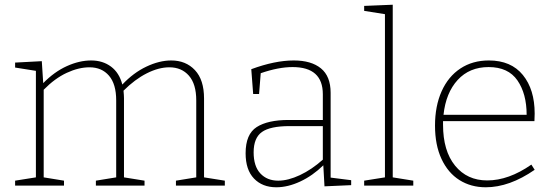

<svg xmlns="http://www.w3.org/2000/svg" viewBox="-20 -786 2347 813"><path d="M844 -35 932 -21V0H725V-21L811 -35V-361Q811 -430 780 -465.5Q749 -501 697 -501Q652 -501 601.5 -475.5Q551 -450 503 -402Q505 -382 505 -370V-35L592 -21V0H386V-21L472 -35V-361Q472 -430 441.5 -465.5Q411 -501 359 -501Q313 -501 262.5 -477.5Q212 -454 165 -406V-35L251 -21V0H44V-21L132 -35V-486L44 -500V-521L157 -527L163 -434Q210 -482 263 -506Q316 -530 366 -530Q415 -530 450 -504Q485 -478 498 -428Q545 -478 600 -504Q655 -530 705 -530Q767 -530 805.5 -489Q844 -448 844 -369Z M1380 -34 1467 -23V-2L1354 3L1349 -86Q1304 -42 1251.5 -17.5Q1199 7 1150 7Q1091 7 1055.5 -30Q1020 -67 1020 -137Q1020 -218 1067 -248Q1114 -278 1202 -278H1347V-387Q1347 -502 1219 -502Q1159 -502 1084 -476L1077 -388H1052L1044 -493Q1144 -530 1224 -530Q1298 -530 1339 -496.5Q1380 -463 1380 -393ZM1158 -21Q1200 -21 1250 -44.5Q1300 -68 1347 -110V-252H1206Q1124 -252 1089 -227Q1054 -202 1054 -141Q1054 -82 1082.5 -51.5Q1111 -21 1158 -21Z M1643 -766V-35L1730 -21V0H1522V-21L1610 -35V-726L1522 -740V-761Z M2230 -89 2244 -67Q2137 7 2037 7Q1974 7 1925.5 -23.5Q1877 -54 1849.5 -113Q1822 -172 1822 -254Q1822 -337 1850 -399.5Q1878 -462 1929.5 -496Q1981 -530 2050 -530Q2144 -530 2194 -468.5Q2244 -407 2244 -305Q2244 -288 2243 -273H1856V-258Q1856 -147 1907 -84.5Q1958 -22 2043 -22Q2134 -22 2230 -89ZM1858 -300H2210Q2210 -389 2171 -445.5Q2132 -502 2049 -502Q1968 -502 1918 -447.5Q1868 -393 1858 -300Z"/></svg>

Font: Bitter Pro ExtraLight
Style: Regular
Weight: 275
Designer: Sol Matas, and Bitter project Authors
Foundry: Sol Matas
Version: Version 1.010